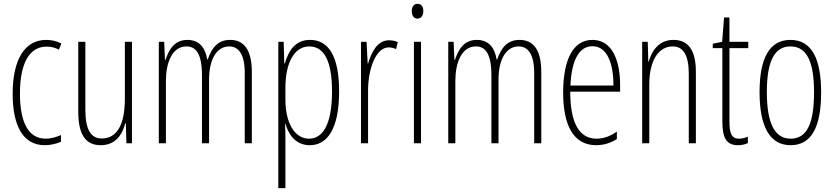

<svg xmlns="http://www.w3.org/2000/svg" viewBox="-20 -813 4347 1001"><path d="M214 -56C241 -56 274 -63 298 -74V-109C271 -97 244 -90 218 -90C124 -90 84 -183 84 -325C84 -488 136 -570 223 -570C246 -570 267 -565 287 -554L300 -586C277 -598 251 -605 221 -605C111 -605 46 -506 46 -324C46 -157 100 -56 214 -56Z M668 -595H631V-299C631 -156 586 -91 510 -91C455 -91 425 -136 425 -240V-595H388V-231C388 -115 424 -56 505 -56C584 -56 618 -113 633 -170H636L639 -66H668Z M1180 -605C1115 -605 1084 -563 1063 -503H1060C1052 -557 1024 -605 957 -605C886 -605 859 -549 843 -501H840L836 -595H808V-66H845V-392C845 -483 876 -571 952 -571C999 -571 1033 -537 1033 -420V-66H1070V-398C1070 -504 1110 -571 1175 -571C1222 -571 1256 -533 1256 -433V-66H1293V-437C1293 -553 1252 -605 1180 -605Z M1596 -605C1519 -605 1484 -548 1465 -482H1462L1459 -595H1431V168H1468V-95C1468 -125 1467 -151 1466 -166H1469C1484 -112 1521 -56 1595 -56C1688 -56 1748 -144 1748 -336C1748 -517 1695 -605 1596 -605ZM1592 -571C1674 -571 1711 -487 1711 -336C1711 -155 1658 -90 1591 -90C1518 -90 1468 -169 1468 -294V-357C1468 -482 1513 -571 1592 -571Z M2008 -603C1945 -603 1916 -537 1899 -482H1897L1891 -595H1862V-66H1899V-344C1899 -447 1937 -566 2007 -566C2021 -566 2036 -561 2045 -557L2054 -593C2039 -601 2022 -603 2008 -603Z M2157 -793C2135 -793 2127 -775 2127 -754C2127 -733 2137 -716 2156 -716C2175 -716 2187 -731 2187 -755C2187 -775 2179 -793 2157 -793ZM2175 -595H2138V-66H2175Z M2689 -605C2624 -605 2593 -563 2572 -503H2569C2561 -557 2533 -605 2466 -605C2395 -605 2368 -549 2352 -501H2349L2345 -595H2317V-66H2354V-392C2354 -483 2385 -571 2461 -571C2508 -571 2542 -537 2542 -420V-66H2579V-398C2579 -504 2619 -571 2684 -571C2731 -571 2765 -533 2765 -433V-66H2802V-437C2802 -553 2761 -605 2689 -605Z M3069 -605C2966 -605 2916 -499 2916 -330C2916 -163 2968 -56 3088 -56C3130 -56 3166 -69 3196 -88V-127C3160 -102 3126 -90 3090 -90C2998 -90 2953 -175 2953 -335H3213V-369C3213 -491 3175 -605 3069 -605ZM3069 -572C3147 -572 3179 -478 3178 -367H2954C2960 -505 3002 -572 3069 -572Z M3491 -605C3416 -605 3378 -549 3362 -491H3360L3357 -595H3328V-66H3365V-371C3365 -505 3418 -571 3487 -571C3540 -571 3571 -529 3571 -428V-66H3608V-439C3608 -554 3566 -605 3491 -605Z M3833 -90C3793 -90 3783 -119 3783 -181V-562H3881V-595H3783V-722H3755L3745 -595L3696 -585V-562H3746V-182C3746 -99 3764 -56 3827 -56C3848 -56 3864 -60 3879 -67V-101C3868 -95 3850 -90 3833 -90Z M4261 -331C4261 -503 4214 -605 4101 -605C3992 -605 3940 -510 3940 -333C3940 -150 3995 -56 4102 -56C4209 -56 4261 -148 4261 -331ZM3978 -333C3978 -487 4014 -571 4101 -571C4191 -571 4224 -482 4224 -332C4224 -167 4186 -90 4102 -90C4017 -90 3978 -174 3978 -333Z"/></svg>

Font: Noto Sans Malayalam UI ExtraCondensed ExtraLight
Style: Regular
Weight: 200
Width: 2
Designer: Jelle Bosma - Monotype Design Team
Foundry: Monotype Imaging Inc.
Version: Version 2.104